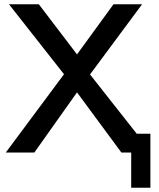

<svg xmlns="http://www.w3.org/2000/svg" viewBox="-20 -715 744 900"><path d="M7 0 280 -367Q238 -420 151 -531Q64 -642 22 -695H162L341 -460Q471 -638 512 -695H646L402 -366L621 -88H685V165H595V0H549L341 -282Q308 -235 241 -141Q174 -47 141 0Z"/></svg>

Font: Coval
Style: Medium
Weight: 500
Foundry: Context Ltd
Version: Version 001.000